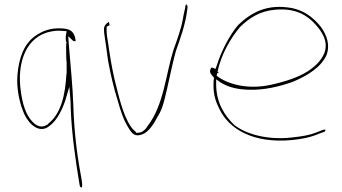

<svg xmlns="http://www.w3.org/2000/svg" viewBox="-20 -591 1516 850"><path d="M57 -256C53 -202 65 -143 81 -102C97 -55 140 -5 184 -24C224 -44 251 -93 269 -146L287 -207L292 -146C293 -135 293 -124 293 -114C297 1 315 124 332 225C333 237 338 239 340 239C349 239 340 197 336 174C320 88 308 -16 305 -115C302 -212 292 -300 285 -390L282 -431L305 -409H315C311 -446 297 -462 259 -465C205 -469 169 -455 135 -431C88 -398 63 -337 57 -256ZM73 -181C52 -316 97 -432 208 -452C224 -455 242 -456 260 -454L275 -453C274 -446 272 -436 271 -429C271 -427 271 -418 272 -406H273C273 -406 273 -405 274 -405L275 -403L273 -399V-391C273 -384 272 -375 273 -363V-361C273 -350 273 -336 274 -320H275V-263H274C269 -172 251 -88 193 -43V-40H190C166 -22 140 -33 122 -54C94 -83 80 -132 73 -181ZM197 -32Z M441 -446C447 -410 452 -366 458 -325C468 -268 484 -199 501 -146C514 -99 529 -55 549 -25C564 1 578 17 612 3C638 -7 662 -43 679 -77C691 -95 698 -114 704 -135C724 -207 738 -291 759 -366V-368L760 -369C779 -422 801 -485 808 -542L810 -556C811 -561 810 -562 810 -563V-564C807 -572 805 -571 804 -571C802 -570 800 -564 800 -557L797 -544C795 -535 792 -522 789 -504C781 -460 763 -412 748 -370C714 -263 705 -125 634 -34C628 -24 614 -3 589 -3H584C576 -15 570 -14 559 -31C523 -84 505 -169 487 -240C475 -293 466 -347 459 -398C455 -422 452 -438 452 -457V-472C456 -476 462 -477 465 -479C465 -486 462 -494 460 -494C457 -493 458 -493 458 -490H455C443 -478 438 -472 441 -446ZM634 -34V-35Z M911 -281C906 -271 917 -258 927 -248V-239H926C922 -181 931 -149 952 -107C995 -19 1101 45 1273 29C1322 24 1354 16 1380 6C1392 1 1405 -4 1417 -8C1418 -8 1420 -10 1421 -16V-17C1422 -18 1419 -16 1420 -17H1412L1376 -3C1351 7 1317 13 1269 18C1164 29 1072 4 1018 -37C975 -78 937 -136 937 -217V-240L955 -227C984 -209 1017 -197 1072 -194C1149 -190 1221 -209 1277 -229C1343 -257 1401 -293 1426 -348C1445 -401 1419 -453 1388 -487C1360 -517 1325 -544 1274 -555C1160 -576 1091 -534 1034 -480C996 -435 959 -364 939 -299L934 -286L922 -291C917 -293 915 -292 911 -283ZM939 -256 943 -271V-268H947V-273H943C958 -348 1001 -423 1044 -473C1084 -511 1129 -542 1198 -548C1294 -557 1346 -518 1379 -480C1402 -454 1437 -408 1415 -354C1401 -320 1370 -293 1342 -275C1301 -249 1242 -229 1176 -215C1073 -193 985 -220 940 -255ZM1426 -347Z"/></svg>

Font: Stray Cat
Style: HlExt
Weight: 100
Version: Version 1.0